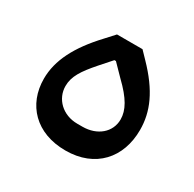

<svg xmlns="http://www.w3.org/2000/svg" viewBox="-104 -530 660 652"><g transform="rotate(30 225.5 -204.5)"><path d="M225 10C342 10 410 -68 410 -177C410 -248 382 -314 306 -392L280 -419H180L148 -384C76 -307 40 -237 40 -165C40 -64 109 10 225 10ZM215 -89C157 -89 116 -130 116 -180C116 -218 136 -248 177 -295L216 -339H222L265 -295C315 -247 335 -211 335 -175C335 -125 293 -89 235 -89Z"/></g></svg>

Font: IBM Plex Arabic Text
Style: Regular
Weight: 450
Designer: Mike Abbink, Paul van der Laan, Pieter van Rosmalen, Wael Morcos, Khajak Apelian
Foundry: Bold Monday
Version: Version 1.0